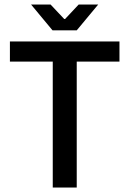

<svg xmlns="http://www.w3.org/2000/svg" viewBox="-20 -840 580 860"><path d="M515.1 -654.3V-564H323.7V0H216.3V-564H24.4V-654.3ZM119.1 -819.8H206.5L267.6 -754.9H271.5L332.5 -819.8H419.9L323.7 -704.1H215.3Z"/></svg>

Font: Varta
Style: Bold
Weight: 700
Designer: Joana Correia, Viktoriya Grabowska, Eben Sorkin
Foundry: Sorkin Type
Version: Version 1.002; ttfautohint (v1.3) -l 8 -r 24 -G 200 -x 12 -H